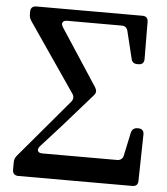

<svg xmlns="http://www.w3.org/2000/svg" viewBox="-53 -791 733 845"><g transform="rotate(5 313.5 -368.0)"><path d="M34 -50V-18C34 -2 43 7 59 7H563C579 7 588 -1 588 -18L592 -223C592 -240 583 -248 567 -248H564C549 -248 539 -240 536 -226L514 -123C511 -109 501 -101 486 -101H156C134 -101 129 -116 143 -132L230 -228L360 -376C370 -387 370 -398 362 -411L198 -662C187 -679 194 -692 214 -692H455C470 -692 479 -684 482 -670L511 -551C514 -536 523 -529 538 -529H543C559 -529 568 -537 568 -554L567 -718C567 -735 558 -743 542 -743H73C57 -743 48 -734 48 -718V-707C48 -695 51 -686 58 -676L265 -374C273 -362 272 -350 263 -339L45 -81C37 -72 34 -62 34 -50Z"/></g></svg>

Font: 寒蝉锦书宋Pro Soft
Style: Regular
Weight: 700
Designer: 寒蝉锦书宋{Warren} 思源宋体{Ryoko NISHIZUKA 西塚涼子 (kana & ideographs); Frank Grießhammer (Latin, Greek & Cyrillic); Wenlong ZHANG 
Foundry: Adobe & ChillType
Version: Version 2.000;Glyphs 3.1.1 (3135)